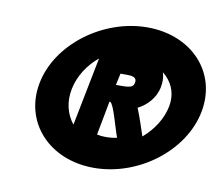

<svg xmlns="http://www.w3.org/2000/svg" viewBox="-60 -533 713 615"><g transform="rotate(10 297.0 -225.5)"><path d="M63 -226C38 -95 136 11 281 11C426 11 565 -95 590 -226C615 -357 518 -462 373 -462C229 -462 88 -357 63 -226ZM168 -226C177 -270 203 -309 237 -337L193 -114C170 -143 159 -182 168 -226ZM326 -380C333 -366 342 -358 353 -358C440 -358 499 -299 485 -226C477 -183 451 -144 417 -115C411 -133 398 -174 386 -203C414 -217 441 -244 448 -281C461 -348 414 -380 355 -380ZM273 -96 294 -207C295 -207 296 -206 297 -206C308 -200 325 -134 334 -108L338 -97C326 -94 313 -93 301 -93C291 -93 282 -94 273 -96ZM305 -263 313 -301H335C361 -301 366 -293 364 -281C362 -269 356 -263 325 -263Z"/></g></svg>

Font: Charger EcoBlack
Style: Obl
Weight: 1000
Designer: Jasper
Foundry: Cannot Into Space Fonts
Version: Version 1.1